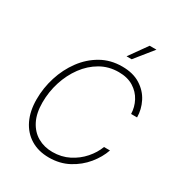

<svg xmlns="http://www.w3.org/2000/svg" viewBox="-217 -1087 1158 1241"><g transform="rotate(30 362.0 -466.0)"><path d="M332 9.8Q253.4 9.8 195.8 -25.4Q138.2 -60.5 106.9 -125Q75.7 -189.5 75.7 -277.3Q75.7 -362.3 101.6 -444.1Q127.4 -525.9 176.5 -592.3Q225.6 -658.7 294.7 -698Q363.8 -737.3 450.2 -737.3Q532.2 -737.3 586.9 -702.6Q641.6 -668 668.9 -613.8Q696.3 -559.6 696.8 -500H652.3Q650.9 -550.3 627.4 -594.7Q604 -639.2 559.3 -667Q514.6 -694.8 448.7 -694.8Q374.5 -694.8 314 -659.9Q253.4 -625 209.7 -565.7Q166 -506.3 142.3 -431.9Q118.7 -357.4 118.7 -278.8Q118.7 -198.2 146.7 -143.3Q174.8 -88.4 223.6 -60.5Q272.5 -32.7 334 -32.7Q400.9 -32.7 455.8 -60.5Q510.7 -88.4 549.8 -133.1Q588.9 -177.7 607.4 -227.5H651.9Q631.8 -168.5 587.2 -114Q542.5 -59.6 477.8 -24.9Q413.1 9.8 332 9.8ZM440.4 -808.1 535.6 -941.9H586.4L478.5 -808.1Z"/></g></svg>

Font: Inter Extra Light
Style: Italic
Weight: 200
Italic angle: -9.39999°
Designer: Rasmus Andersson
Foundry: rsms
Version: Version 4.000;git-3c8e0fc